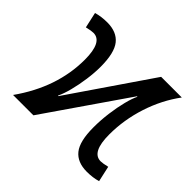

<svg xmlns="http://www.w3.org/2000/svg" viewBox="-131 -692 863 863"><g transform="rotate(45 300.5 -260.0)"><path d="M580.6 0.5Q549.3 9.8 511.7 9.8Q451.2 9.8 421.4 -27.3Q391.6 -64.5 391.6 -152.8Q391.6 -198.7 397.7 -244.9Q403.8 -291 413.6 -329.3Q423.3 -367.7 434.1 -389.2L431.6 -390.1L162.6 0H33.2Q149.4 -163.6 149.4 -340.3Q149.4 -453.1 91.3 -453.1Q78.1 -453.1 49.8 -446.3L33.2 -521Q64.5 -530.3 102.1 -530.3Q162.6 -530.3 192.4 -493.2Q222.2 -456.1 222.2 -367.7Q222.2 -329.6 216.1 -285.9Q210 -242.2 200 -203.6Q189.9 -165 178.2 -141.1L180.7 -140.1L446.3 -528.3H577.6Q523.4 -455.1 493.9 -364.3Q464.4 -273.4 464.4 -180.2Q464.4 -67.4 522.5 -67.4Q535.6 -67.4 564 -74.2Z"/></g></svg>

Font: Arimo Nerd Font
Style: Regular
Weight: 400
Designer: Steve Matteson
Foundry: Monotype Imaging Inc.
Version: Version 1.33;Nerd Fonts 3.2.1